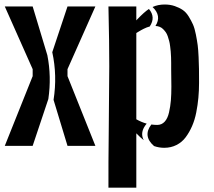

<svg xmlns="http://www.w3.org/2000/svg" viewBox="-20 -654 958 861"><path d="M126.5 -312.5V-343.8L1.5 -625H126.5L192.4 -406.2Q211.4 -310.1 196.8 -210L126.5 0H1.5ZM220.2 -206.1 282.7 0H407.7L282.7 -312.5V-343.8L407.7 -625H282.7L214.4 -419.9Q237.3 -315.4 220.2 -206.1Z M747.6 -343.8V-348.6Q747.6 -363.3 747.6 -372.6Q747.6 -381.8 747.1 -397.2Q746.6 -412.6 745.6 -422.9Q744.6 -433.1 742.9 -447Q741.2 -460.9 738.5 -470.7Q735.8 -480.5 732.2 -491.5Q728.5 -502.4 723.1 -509.8Q717.8 -517.1 711.2 -523.7Q704.6 -530.3 696 -533.7Q687.5 -537.1 677.2 -537.6Q706.1 -583 664.1 -622.6Q688.5 -633.8 718.3 -633.8Q743.2 -633.8 763.7 -626.7Q784.2 -619.6 799.3 -609.4Q814.5 -599.1 826.2 -580.1Q837.9 -561 845.5 -543.9Q853 -526.9 858.4 -499.3Q863.8 -471.7 866.5 -451.4Q869.1 -431.2 870.6 -398.2Q872.1 -365.2 872.3 -345.2Q872.6 -325.2 872.6 -290.5V-281.2Q872.6 -247.6 869.6 -215.6Q866.7 -183.6 860.1 -149.9Q853.5 -116.2 841.3 -88.4Q829.1 -60.5 812.5 -38.3Q795.9 -16.1 771.2 -3.7Q746.6 8.8 716.3 8.8Q692.9 8.8 670.9 1Q619.1 -43.9 658.7 -95.7Q671.9 -93.8 685.1 -93.8Q705.1 -93.8 718.5 -108.4Q731.9 -123 738 -150.1Q744.1 -177.2 746.3 -203.9Q748.5 -230.5 748.5 -266.1Q748.5 -281.2 748 -307.4Q747.6 -333.5 747.6 -343.8ZM637.7 -99.6Q613.3 -106.4 591.3 -119.1V-505.9Q592.8 -506.8 601.6 -512.2Q610.4 -517.6 613.8 -519.3Q617.2 -521 624.5 -524.9Q631.8 -528.8 638.2 -531Q644.5 -533.2 651.4 -535.2Q679.2 -576.7 647.9 -613.8Q627.9 -601.1 594.2 -565.9Q592.3 -563.5 591.3 -562.5V-625H466.3Q470.2 -454.1 470 -357.4Q469.7 -260.7 467.8 -84.7Q465.8 91.3 466.3 187.5H591.3V-56.2Q608.9 -37.6 624.5 -25.4Q605.5 -61.5 637.7 -99.6Z"/></svg>

Font: Oswald
Style: Stencbab
Weight: 400
Designer: Mathieu Le Lay
Foundry: Mathieu Le Lay
Version: Version 1.000